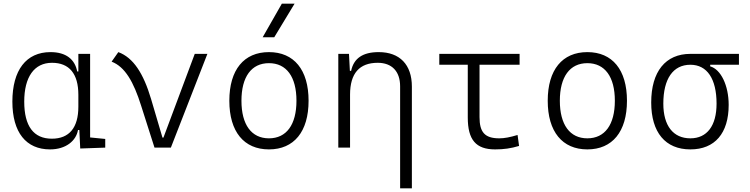

<svg xmlns="http://www.w3.org/2000/svg" viewBox="-20 -815 4142 1060"><path d="M256.3 9.8C344.2 9.8 400.4 -38.1 410.6 -97.2H418L422.9 4.9L561 0V-47.9L477.5 -56.2V-517.6H412.6V-420.4H406.2C393.6 -486.8 345.2 -527.3 258.8 -527.3C124.5 -527.3 48.3 -427.7 48.3 -253.9C48.3 -84 124 9.8 256.3 9.8ZM412.6 -226.1C412.6 -109.9 362.3 -49.3 266.1 -49.3C165.5 -49.3 113.8 -118.7 113.8 -253.9C113.8 -390.1 168.9 -468.3 267.1 -468.3C362.3 -468.3 412.6 -408.2 412.6 -291.5Z M833 0H923.3L1125 -517.6H1055.2L882.3 -55.2H877L814 -268.6C772 -409.7 716.3 -496.6 633.3 -527.3L596.2 -474.6C669.9 -446.3 717.3 -364.3 759.3 -231Z M1464.8 9.8C1603 9.8 1683.6 -87.9 1683.6 -258.8C1683.6 -429.7 1603 -527.3 1464.8 -527.3C1326.7 -527.3 1246.1 -429.7 1246.1 -258.8C1246.1 -87.9 1326.7 9.8 1464.8 9.8ZM1464.8 -51.3C1368.2 -51.3 1313 -126.5 1313 -258.8C1313 -391.1 1368.2 -466.3 1464.8 -466.3C1561.5 -466.3 1616.7 -391.1 1616.7 -258.8C1616.7 -126.5 1561.5 -51.3 1464.8 -51.3ZM1430.2 -609.4H1494.1L1606.4 -794.9H1536.1Z M2189 224.6H2253.9V-336.9C2253.9 -458 2187 -527.3 2070.8 -527.3C1982.9 -527.3 1933.1 -493.2 1918.5 -423.8H1911.6L1906.7 -517.6H1847.7V0H1912.6V-292.5C1912.6 -410.2 1964.4 -468.3 2065.4 -468.3C2143.1 -468.3 2189 -421.4 2189 -338.4Z M2713.4 9.8C2761.2 9.8 2800.3 4.4 2845.7 -9.3L2837.4 -69.8C2795.4 -57.1 2764.6 -51.3 2736.3 -51.3C2655.3 -51.3 2627.4 -86.4 2627.4 -168.5V-457.5H2848.6V-517.6H2405.3V-457.5H2562.5V-166.5C2562.5 -43 2607.4 9.8 2713.4 9.8Z M3222.7 9.8C3360.8 9.8 3441.4 -87.9 3441.4 -258.8C3441.4 -429.7 3360.8 -527.3 3222.7 -527.3C3084.5 -527.3 3003.9 -429.7 3003.9 -258.8C3003.9 -87.9 3084.5 9.8 3222.7 9.8ZM3222.7 -51.3C3126 -51.3 3070.8 -126.5 3070.8 -258.8C3070.8 -391.1 3126 -466.3 3222.7 -466.3C3319.3 -466.3 3374.5 -391.1 3374.5 -258.8C3374.5 -126.5 3319.3 -51.3 3222.7 -51.3Z M3791.5 9.8C3926.3 9.8 4002.9 -79.1 4002.9 -235.8C4002.9 -343.8 3959.5 -432.1 3900.9 -448.7V-457.5H4059.6V-517.6H3791.5C3654.3 -517.6 3575.2 -419.9 3575.2 -249C3575.2 -84 3653.3 9.8 3791.5 9.8ZM3791.5 -51.3C3696.8 -51.3 3642.1 -120.6 3642.1 -242.7C3642.1 -379.9 3695.8 -457.5 3791.5 -457.5C3883.8 -457.5 3936 -379.9 3936 -242.7C3936 -120.6 3883.3 -51.3 3791.5 -51.3Z"/></svg>

Font: Cascadia Code PL Light
Style: Regular
Weight: 300
Monospace: yes
Designer: Aaron Bell
Foundry: Saja Typeworks
Version: Version 2404.023